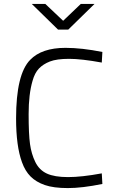

<svg xmlns="http://www.w3.org/2000/svg" viewBox="-20 -949 584 979"><path d="M502 -11Q399 10 326 10Q253 10 208.5 -5.5Q164 -21 136 -49Q108 -77 92 -122Q62 -204 62 -345Q62 -571 134 -644Q193 -705 314 -705Q397 -705 502 -684L499 -630Q395 -649 332 -649Q269 -649 234.5 -635.5Q200 -622 178.5 -599.5Q157 -577 146 -537Q126 -469 126 -367Q126 -265 133 -214.5Q140 -164 160 -123Q180 -82 219 -64Q258 -46 327 -46Q396 -46 499 -65ZM276 -798 142 -929H211L302 -843L392 -929H462L328 -798Z"/></svg>

Font: Titillium Web Light
Style: Regular
Weight: 300
Version: Version 1.002;PS 57.000;hotconv 1.0.70;makeotf.lib2.5.55311